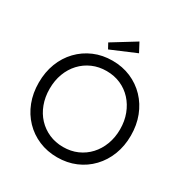

<svg xmlns="http://www.w3.org/2000/svg" viewBox="-203 -1067 1193 1240"><g transform="rotate(30 393.5 -447.0)"><path d="M393.7 10Q319.4 10 256.7 -16.7Q194 -43.3 147.5 -91.8Q101 -140.3 75.7 -205.8Q50.4 -271.3 50.4 -349.7Q50.4 -428 75.7 -493.7Q101 -559.3 147.5 -607.8Q194 -656.3 256.7 -683.2Q319.4 -710 393.7 -710Q468 -710 530.7 -683.2Q593.4 -656.3 639.9 -607.7Q686.4 -559 711.7 -493.3Q737 -427.7 737 -349.7Q737 -272 711.7 -206.5Q686.4 -141 639.9 -92.2Q593.4 -43.3 530.7 -16.7Q468 10 393.7 10ZM393.7 -67Q451.1 -67 499 -88Q546.9 -109.1 582.1 -147.1Q617.3 -185.1 636.8 -236.9Q656.4 -288.6 656.4 -349.7Q656.4 -411.1 636.8 -462.6Q617.3 -514.2 582.1 -552.6Q546.9 -590.9 499 -612Q451.1 -633 393.7 -633Q336.6 -633 288.6 -612Q240.5 -590.9 205.1 -552.9Q169.7 -514.8 150.4 -463.3Q131 -411.7 131 -349.7Q131 -288.6 150.4 -236.5Q169.7 -184.5 205.1 -146.8Q240.5 -109.1 288.6 -88Q336.6 -67 393.7 -67ZM330.8 -758 309.2 -797.9 481 -903.8 516.6 -836.7Z"/></g></svg>

Font: Lexend Medium
Style: Regular
Weight: 500
Designer: Bonnie Shaver-Troup, Thomas Jockin
Foundry: Lexend
Version: Version 1.005